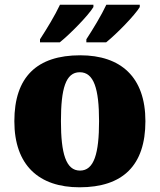

<svg xmlns="http://www.w3.org/2000/svg" viewBox="-20 -786 680 816"><path d="M347 -619V-606H431C476 -642 553 -721 574 -756V-766H432C411 -721 375 -662 347 -619ZM150 -619V-606H234C279 -642 356 -721 377 -756V-766H235C214 -721 178 -662 150 -619ZM318 10C502 10 598 -83 598 -271C598 -459 493 -551 321 -551C137 -551 41 -459 41 -271C41 -83 146 10 318 10ZM320 -61C260 -61 239 -134 239 -271C239 -409 259 -479 319 -479C379 -479 401 -409 401 -271C401 -134 380 -61 320 -61Z"/></svg>

Font: Noto Serif Thai Black
Style: Regular
Weight: 900
Designer: Monotype Design Team
Foundry: Monotype Imaging Inc.
Version: Version 2.002